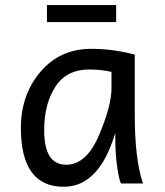

<svg xmlns="http://www.w3.org/2000/svg" viewBox="-20 -712 642 745"><path d="M236.8 -72.8Q315.4 -72.8 364 -187Q412.6 -301.3 412.6 -369.1V-433.1Q372.1 -442.4 327.1 -442.4Q238.3 -442.4 194.8 -375.5Q151.4 -308.6 151.4 -206.1Q151.4 -72.8 236.8 -72.8ZM227.1 12.7Q61 12.7 61 -215.8Q61 -343.8 136.7 -433.1Q212.4 -522.5 334.5 -522.5Q419.4 -522.5 502.9 -500V-266.1Q502.9 -94.7 534.7 0H449.2Q443.8 -12.2 439.9 -33.2Q432.1 -72.3 428.7 -125.5Q427.2 -149.4 427.2 -196.3Q365.2 12.7 227.1 12.7ZM430.7 -626.5H162.1V-692.4H430.7Z"/></svg>

Font: Cadman
Style: Regular
Weight: 400
Designer: Paul James MIller
Foundry: High-Logic / Made with FontCreator
Version: Version 2.114;March 28, 2021;FontCreator 13.0.0.2683 64-bit